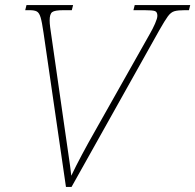

<svg xmlns="http://www.w3.org/2000/svg" viewBox="-20 -734 767 754"><path d="M151 -605Q145 -647 139.5 -665.5Q134 -684 124.5 -689Q115 -694 97 -694H79L84 -714H267L262 -694H229Q195 -694 185 -686.5Q175 -679 175 -654Q175 -643 177 -627Q179 -611 180 -606L234 -230Q240 -186 248 -133Q256 -80 260 -44Q277 -80 301.5 -126Q326 -172 354 -221L569 -602Q580 -621 589 -641.5Q598 -662 598 -672Q598 -687 588.5 -690.5Q579 -694 547 -694H504L509 -714H727L722 -694H705Q679 -694 665 -690Q651 -686 639 -669.5Q627 -653 606 -616L261 0H239Z"/></svg>

Font: Noto Serif Thin
Style: Italic
Weight: 100
Italic angle: -12°
Designer: Monotype Design Team
Foundry: Monotype Imaging Inc.
Version: Version 2.014; ttfautohint (v1.8.4.7-5d5b)